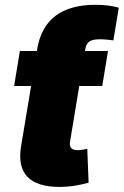

<svg xmlns="http://www.w3.org/2000/svg" viewBox="-20 -754 504 783"><path d="M223.6 8.3Q38.6 8.3 65.9 -157.2L106.9 -403.3H37.6L61 -545.9H130.4L131.8 -554.7Q162.1 -734.4 369.6 -734.4Q423.3 -734.4 464.4 -722.7L442.4 -589.4Q428.2 -591.3 414.6 -592.5Q400.9 -593.8 386.7 -593.8Q358.4 -593.8 345.2 -585.2Q332 -576.7 328.1 -554.7L326.7 -545.9H420.4L397 -403.3H303.2L265.6 -175.8Q259.8 -141.6 296.9 -141.6Q305.7 -141.6 317.9 -143.6Q330.1 -145.5 335.9 -147.5L341.3 -8.8Q306.2 0.5 278.1 4.4Q250 8.3 223.6 8.3Z"/></svg>

Font: Inter Black
Style: Italic
Weight: 900
Italic angle: -9.39999°
Designer: Rasmus Andersson
Foundry: rsms
Version: Version 4.000;git-a52131595